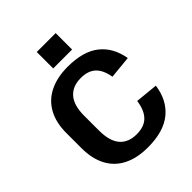

<svg xmlns="http://www.w3.org/2000/svg" viewBox="-251 -1059 1214 1214"><g transform="rotate(-45 356.5 -452.0)"><path d="M359 10Q263 10 195.5 -24Q128 -58 93 -124Q58 -190 58 -284V-420Q58 -512 93.5 -577Q129 -642 197 -676Q265 -710 360 -710Q498 -710 573.5 -650.5Q649 -591 668 -480L516 -465Q504 -535 468.5 -568Q433 -601 368 -601Q295 -601 255 -555.5Q215 -510 215 -418V-286Q215 -191 254 -145Q293 -99 368 -99Q435 -99 471.5 -135.5Q508 -172 518 -246L670 -231Q654 -116 577 -53Q500 10 359 10ZM457 -914V-767H288V-914Z"/></g></svg>

Font: Pathway Extreme 72pt
Style: Bold
Weight: 700
Designer: Eduardo Rodriguez Tunni
Foundry: Eduardo Rodriguez Tunni
Version: Version 1.001;gftools[0.9.26]